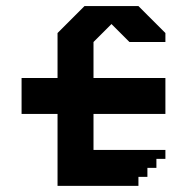

<svg xmlns="http://www.w3.org/2000/svg" viewBox="-20 -603 617 623"><path d="M341.7 -525 400 -466.7H516.7V-495.8L487.5 -525L458.3 -554.1L429.2 -583.3H254.2L225 -554.1L195.9 -525L166.7 -495.8V-350H50V-233.3H166.7V0H429.2V-29.1H458.3V-58.3H487.5V-87.5H516.7V-116.6H283.4V-233.3H516.7V-350H283.4V-466.7Z"/></svg>

Font: Stepalange Short
Style: Regular
Weight: 400
Designer: Szymon Furjan
Version: Version 1.001;Fontself Maker 3.5.8